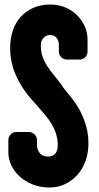

<svg xmlns="http://www.w3.org/2000/svg" viewBox="-20 -820 440 851"><path d="M372 -184Q372 -145 360.5 -110.5Q349 -76 327 -49.5Q305 -23 272.5 -6Q240 11 199 11Q158 11 124.5 -2.5Q91 -16 67 -38Q43 -60 30 -87.5Q17 -115 17 -145V-198Q17 -214 27.5 -224.5Q38 -235 53 -235H107Q122 -235 133 -224.5Q144 -214 144 -198V-178Q144 -155 157 -140.5Q170 -126 192 -126Q236 -126 236 -178Q236 -200 229.5 -223Q223 -246 209.5 -269Q196 -292 176.5 -314.5Q157 -337 133 -365Q84 -416 54.5 -477.5Q25 -539 25 -607Q25 -648 36.5 -683.5Q48 -719 71 -744.5Q94 -770 127 -785Q160 -800 203 -800Q238 -800 268.5 -787.5Q299 -775 321 -753Q343 -731 355.5 -703.5Q368 -676 368 -646V-592Q368 -577 358 -566.5Q348 -556 331 -556H277Q262 -556 251.5 -566.5Q241 -577 241 -592V-619Q241 -640 230.5 -652.5Q220 -665 203 -665Q186 -665 173.5 -652.5Q161 -640 161 -619Q161 -598 165 -581Q169 -564 178.5 -545.5Q188 -527 205.5 -504Q223 -481 250 -448Q252 -444 254.5 -440.5Q257 -437 259 -434Q280 -408 301 -381Q322 -354 337.5 -323.5Q353 -293 362.5 -258Q372 -223 372 -184Z"/></svg>

Font: H.H. Samuel
Style: Regular
Weight: 900
Width: 1
Designer: deFharo
Foundry: deFharo
Version: Version 1.009